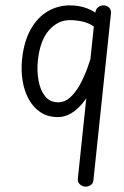

<svg xmlns="http://www.w3.org/2000/svg" viewBox="-20 -695 462 715"><path d="M299 0Q287 0 277.5 -8.5Q268 -17 270 -31L335 -649Q337 -662 346 -668.5Q355 -675 365 -675Q377 -675 386 -667Q395 -659 393 -643L328 -25Q327 -12 318 -6Q309 0 299 0ZM196 -259Q157 -259 130 -277.5Q103 -296 86.5 -326.5Q70 -357 64 -395.5Q58 -434 62 -473Q69 -541 94.5 -586Q120 -631 158 -653Q196 -675 240 -675Q275 -675 304 -664Q333 -653 349 -636L343 -581Q336 -593 320.5 -602Q305 -611 284 -615.5Q263 -620 239 -620Q196 -620 162.5 -582.5Q129 -545 121 -469Q117 -431 123.5 -395Q130 -359 148 -336.5Q166 -314 197 -314Q221 -314 241.5 -332.5Q262 -351 278 -380.5Q294 -410 306 -443Q318 -476 325 -505.5Q332 -535 334 -554H341L320 -361Q306 -333 287 -310Q268 -287 245 -273Q222 -259 196 -259Z"/></svg>

Font: Edu SA Beginner
Style: Regular
Weight: 400
Designer: Tina and Corey Anderson
Foundry: Google for Education
Version: Version 1.003